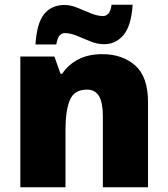

<svg xmlns="http://www.w3.org/2000/svg" viewBox="-20 -792 710 812"><path d="M412 -563Q498 -563 552 -515Q606 -467 606 -360V0H415V-302Q415 -357 399 -385Q383 -413 348 -413Q294 -413 275.5 -369Q257 -325 257 -242V0H66V-553H210L236 -480H243Q269 -519 311.5 -541Q354 -563 412 -563ZM130 -604Q136 -696 167.5 -733.5Q199 -771 253 -771Q278 -771 306.5 -759.5Q335 -748 363.5 -736Q392 -724 417 -724Q426 -724 436.5 -732.5Q447 -741 452 -772H541Q535 -682 502 -643.5Q469 -605 421 -605Q392 -605 362.5 -617Q333 -629 305.5 -640.5Q278 -652 253 -652Q244 -652 234 -644Q224 -636 218 -604Z"/></svg>

Font: Noto Sans Gurmukhi UI Black
Style: Regular
Weight: 900
Designer: Jelle Bosma - Monotype Design Team
Foundry: Monotype Imaging Inc.
Version: Version 2.004; ttfautohint (v1.8.4.7-5d5b)